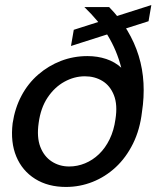

<svg xmlns="http://www.w3.org/2000/svg" viewBox="-20 -728 619 760"><path d="M241 12Q170 12 119 -20Q68 -52 44.5 -108.5Q21 -165 30 -240Q39 -300 65 -349Q91 -398 131.5 -433Q172 -468 221.5 -487Q271 -506 326 -506Q366 -506 400.5 -494.5Q435 -483 460 -460Q451 -495 437.5 -527Q424 -559 406 -588.5Q388 -618 365 -645.5Q342 -673 314 -700H412Q455 -656 484 -607.5Q513 -559 529 -507Q545 -455 548 -399Q551 -343 542 -285Q534 -215 506.5 -159.5Q479 -104 438 -66Q397 -28 346.5 -8Q296 12 241 12ZM254 -69Q286 -69 316.5 -81.5Q347 -94 372 -118Q397 -142 414 -177Q431 -212 437 -256Q446 -313 431 -351Q416 -389 385.5 -407.5Q355 -426 316 -426Q274 -426 235 -404.5Q196 -383 168.5 -342Q141 -301 133 -241Q125 -185 139.5 -147Q154 -109 184.5 -89Q215 -69 254 -69ZM261 -546 272 -610 579 -708 568 -644Z"/></svg>

Font: DM Sans 36pt Medium
Style: Italic
Weight: 500
Italic angle: -10°
Designer: Colophon Foundry, Jonny Pinhorn
Foundry: Colophon Foundry
Version: Version 4.004;gftools[0.9.30]